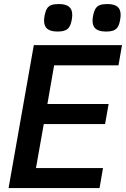

<svg xmlns="http://www.w3.org/2000/svg" viewBox="-20 -954 640 974"><path d="M151.5 -725H599L581 -622.5H254.5L220.5 -426.5H531L513 -324.5H202L162.5 -101.5H502.5L485 0H23.5ZM203.5 -850Q203.5 -859 206 -874Q210.5 -897.5 218.2 -910.2Q226 -923 240.2 -928.2Q254.5 -933.5 278.5 -933.5Q313 -933.5 329.8 -920.2Q346.5 -907 346.5 -878.5Q346.5 -868.5 344 -853.5Q338 -819.5 322.5 -806.8Q307 -794 272.5 -794Q237.5 -794 220.5 -807.2Q203.5 -820.5 203.5 -850ZM449.5 -849Q449.5 -858 452 -873Q456.5 -897 464.5 -910Q472.5 -923 486.5 -928.2Q500.5 -933.5 524 -933.5Q558.5 -933.5 575.2 -920.5Q592 -907.5 592 -878.5Q592 -869 589.5 -854Q585.5 -830.5 577.8 -817.8Q570 -805 555.8 -799.5Q541.5 -794 517.5 -794Q483 -794 466.2 -807.2Q449.5 -820.5 449.5 -849Z"/></svg>

Font: JuliaMono SemiBoldItalic
Style: Regular
Weight: 600
Italic angle: -9°
Monospace: yes
Designer: cormullion
Foundry: corm
Version: Version 0.049; ttfautohint (v1.8.4)